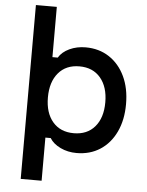

<svg xmlns="http://www.w3.org/2000/svg" viewBox="-66 -900 882 1153"><g transform="rotate(5 375.0 -324.0)"><path d="M423 16Q370 16 326 -5Q282 -26 261 -60H229V200H103V-848H229V-545H261Q282 -580 326 -600.5Q370 -621 423 -621Q504 -621 565 -581Q626 -541 660 -469.5Q694 -398 694 -302Q694 -207 660 -135Q626 -63 565 -23.5Q504 16 423 16ZM223 -302Q223 -209 269 -155Q315 -101 396 -101Q477 -101 523 -155Q569 -209 569 -302Q569 -395 523 -449.5Q477 -504 396 -504Q315 -504 269 -449.5Q223 -395 223 -302Z"/></g></svg>

Font: Martian Mono SemiExpanded Medium
Style: Regular
Weight: 500
Width: 6
Designer: Roman Shamin
Foundry: Evil Martians
Version: Version 1.000